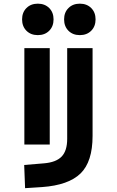

<svg xmlns="http://www.w3.org/2000/svg" viewBox="-20 -776 626 1031"><path d="M183.1 -587.4Q145.5 -587.4 122.1 -610.8Q98.6 -634.3 98.6 -671.9Q98.6 -709.5 122.1 -732.9Q145.5 -756.3 183.1 -756.3Q220.7 -756.3 244.1 -732.9Q267.6 -709.5 267.6 -671.9Q267.6 -634.3 244.1 -610.8Q220.7 -587.4 183.1 -587.4ZM408.7 -587.4Q371.1 -587.4 347.7 -610.8Q324.2 -634.3 324.2 -671.9Q324.2 -709.5 347.7 -732.9Q371.1 -756.3 408.7 -756.3Q446.3 -756.3 469.7 -732.9Q493.2 -709.5 493.2 -671.9Q493.2 -634.3 469.7 -610.8Q446.3 -587.4 408.7 -587.4ZM110.8 0V-517.6H247.1V0ZM114.7 234.4 109.9 109.9 215.8 101.1Q281.2 95.7 311 64.7Q340.8 33.7 340.8 -30.3V-517.6H477.1V-45.9Q477.1 92.3 412.6 155.3Q348.1 218.3 206.1 228.5Z"/></svg>

Font: Caskaydia Cove
Style: Bold
Weight: 700
Monospace: yes
Designer: Aaron Bell
Foundry: Saja Typeworks
Version: Version 4.300; ttfautohint (v1.8.3)